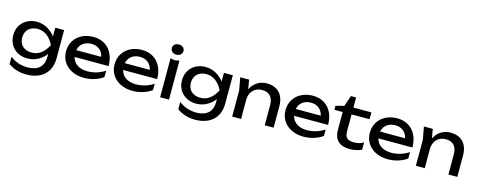

<svg xmlns="http://www.w3.org/2000/svg" viewBox="-36 -1661 6747 2712"><g transform="rotate(15 3337.5 -305.0)"><path d="M583 -239 588 -257V-366L583 -386V-566H713V-151Q713 -45 668 29.5Q623 104 542.5 141.5Q462 179 357 179Q282 179 217.5 159Q153 139 93 98V-10Q151 36 215.5 56.5Q280 77 349 77Q463 77 523 21Q583 -35 583 -139ZM37 -312Q37 -391 73 -452Q109 -513 171.5 -546.5Q234 -580 311 -580Q401 -580 475 -535.5Q549 -491 590.5 -427.5Q632 -364 632 -311Q632 -256 590.5 -193Q549 -130 475.5 -87Q402 -44 311 -44Q234 -44 171.5 -77.5Q109 -111 73 -172Q37 -233 37 -312ZM588 -312Q542 -401 482.5 -443Q423 -485 351 -485Q294 -485 252.5 -463Q211 -441 189.5 -402Q168 -363 168 -312Q168 -261 189.5 -222Q211 -183 252.5 -161.5Q294 -140 351 -140Q424 -140 483 -182Q542 -224 588 -312Z M816 -284Q816 -371 857.5 -438Q899 -505 973 -542.5Q1047 -580 1141 -580Q1234 -580 1304.5 -537.5Q1375 -495 1413 -417.5Q1451 -340 1451 -237H918V-336H1386L1321 -299Q1318 -355 1294.5 -395Q1271 -435 1231 -456.5Q1191 -478 1138 -478Q1081 -478 1038 -455Q995 -432 971.5 -390Q948 -348 948 -292Q948 -229 976 -183Q1004 -137 1057 -112.5Q1110 -88 1182 -88Q1248 -88 1315.5 -108.5Q1383 -129 1435 -166V-72Q1382 -32 1308 -9Q1234 14 1157 14Q1058 14 980.5 -23.5Q903 -61 859.5 -128.5Q816 -196 816 -284Z M1526 -284Q1526 -371 1567.5 -438Q1609 -505 1683 -542.5Q1757 -580 1851 -580Q1944 -580 2014.5 -537.5Q2085 -495 2123 -417.5Q2161 -340 2161 -237H1628V-336H2096L2031 -299Q2028 -355 2004.5 -395Q1981 -435 1941 -456.5Q1901 -478 1848 -478Q1791 -478 1748 -455Q1705 -432 1681.5 -390Q1658 -348 1658 -292Q1658 -229 1686 -183Q1714 -137 1767 -112.5Q1820 -88 1892 -88Q1958 -88 2025.5 -108.5Q2093 -129 2145 -166V-72Q2092 -32 2018 -9Q1944 14 1867 14Q1768 14 1690.5 -23.5Q1613 -61 1569.5 -128.5Q1526 -196 1526 -284Z M2333 -558 2398 -570V0H2268V-570ZM2248 -715Q2248 -748 2271.5 -768.5Q2295 -789 2333 -789Q2371 -789 2394.5 -768.5Q2418 -748 2418 -715Q2418 -682 2394.5 -661.5Q2371 -641 2333 -641Q2295 -641 2271.5 -661.5Q2248 -682 2248 -715Z M3050 -239 3055 -257V-366L3050 -386V-566H3180V-151Q3180 -45 3135 29.5Q3090 104 3009.5 141.5Q2929 179 2824 179Q2749 179 2684.5 159Q2620 139 2560 98V-10Q2618 36 2682.5 56.5Q2747 77 2816 77Q2930 77 2990 21Q3050 -35 3050 -139ZM2504 -312Q2504 -391 2540 -452Q2576 -513 2638.5 -546.5Q2701 -580 2778 -580Q2868 -580 2942 -535.5Q3016 -491 3057.5 -427.5Q3099 -364 3099 -311Q3099 -256 3057.5 -193Q3016 -130 2942.5 -87Q2869 -44 2778 -44Q2701 -44 2638.5 -77.5Q2576 -111 2540 -172Q2504 -233 2504 -312ZM3055 -312Q3009 -401 2949.5 -443Q2890 -485 2818 -485Q2761 -485 2719.5 -463Q2678 -441 2656.5 -402Q2635 -363 2635 -312Q2635 -261 2656.5 -222Q2678 -183 2719.5 -161.5Q2761 -140 2818 -140Q2891 -140 2950 -182Q3009 -224 3055 -312Z M3418 -566 3452 -362V0H3322V-381L3288 -566ZM3928 -313V0H3798V-292Q3798 -380 3756.5 -426Q3715 -472 3635 -472Q3580 -472 3538.5 -447.5Q3497 -423 3474.5 -379Q3452 -335 3452 -276L3406 -301Q3414 -387 3451 -450Q3488 -513 3546.5 -546.5Q3605 -580 3677 -580Q3756 -580 3812.5 -548Q3869 -516 3898.5 -456Q3928 -396 3928 -313Z M4026 -284Q4026 -371 4067.5 -438Q4109 -505 4183 -542.5Q4257 -580 4351 -580Q4444 -580 4514.5 -537.5Q4585 -495 4623 -417.5Q4661 -340 4661 -237H4128V-336H4596L4531 -299Q4528 -355 4504.5 -395Q4481 -435 4441 -456.5Q4401 -478 4348 -478Q4291 -478 4248 -455Q4205 -432 4181.5 -390Q4158 -348 4158 -292Q4158 -229 4186 -183Q4214 -137 4267 -112.5Q4320 -88 4392 -88Q4458 -88 4525.5 -108.5Q4593 -129 4645 -166V-72Q4592 -32 4518 -9Q4444 14 4367 14Q4268 14 4190.5 -23.5Q4113 -61 4069.5 -128.5Q4026 -196 4026 -284Z M4692 -525 4813 -556 4867 -714H4943V-566H5206V-466H4943V-221Q4943 -173 4956.5 -145.5Q4970 -118 4998 -105.5Q5026 -93 5073 -93Q5116 -93 5150 -102Q5184 -111 5216 -130V-23Q5187 -8 5139.5 3Q5092 14 5045 14Q4926 14 4869.5 -43.5Q4813 -101 4813 -201V-466H4692Z M5259 -284Q5259 -371 5300.5 -438Q5342 -505 5416 -542.5Q5490 -580 5584 -580Q5677 -580 5747.5 -537.5Q5818 -495 5856 -417.5Q5894 -340 5894 -237H5361V-336H5829L5764 -299Q5761 -355 5737.5 -395Q5714 -435 5674 -456.5Q5634 -478 5581 -478Q5524 -478 5481 -455Q5438 -432 5414.5 -390Q5391 -348 5391 -292Q5391 -229 5419 -183Q5447 -137 5500 -112.5Q5553 -88 5625 -88Q5691 -88 5758.5 -108.5Q5826 -129 5878 -166V-72Q5825 -32 5751 -9Q5677 14 5600 14Q5501 14 5423.5 -23.5Q5346 -61 5302.5 -128.5Q5259 -196 5259 -284Z M6104 -566 6138 -362V0H6008V-381L5974 -566ZM6614 -313V0H6484V-292Q6484 -380 6442.5 -426Q6401 -472 6321 -472Q6266 -472 6224.5 -447.5Q6183 -423 6160.5 -379Q6138 -335 6138 -276L6092 -301Q6100 -387 6137 -450Q6174 -513 6232.5 -546.5Q6291 -580 6363 -580Q6442 -580 6498.5 -548Q6555 -516 6584.5 -456Q6614 -396 6614 -313Z"/></g></svg>

Font: Unbounded Variable
Style: Regular
Weight: 400
Designer: Luke Prowse, Jean-Baptiste Morizot, Fátima Lázaro, Florian Runge
Foundry: NaN
Version: Version 1.600;FEAKit 1.0